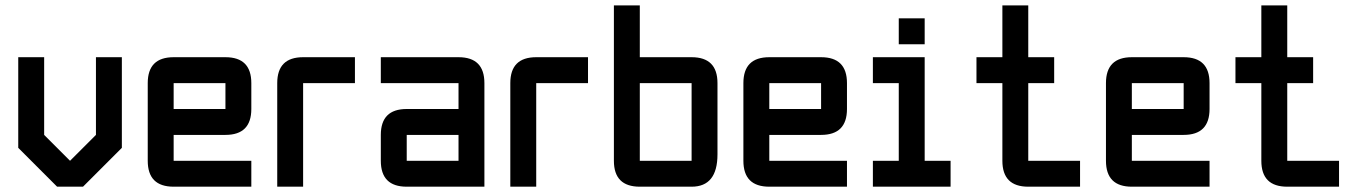

<svg xmlns="http://www.w3.org/2000/svg" viewBox="-20 -704 5118 724"><path d="M341.8 -488.3H439.5V-146.5L293 0H195.3L48.8 -146.5V-488.3H146.5V-195.3L244.1 -97.7L341.8 -195.3Z M634.8 -488.3H830.1Q927.7 -488.3 927.7 -390.6V-293Q927.7 -195.3 830.1 -195.3H634.8V-97.7H927.7V0H634.8Q537.1 0 537.1 -97.7V-390.6Q537.1 -488.3 634.8 -488.3ZM830.1 -390.6H634.8V-293H830.1Z M1123 -488.3H1318.4V-390.6H1123V0H1025.4V-390.6Q1025.4 -488.3 1123 -488.3Z M1806.6 0H1513.7Q1416 0 1416 -97.7V-195.3Q1416 -293 1513.7 -293H1709V-390.6H1416V-488.3H1709Q1806.6 -488.3 1806.6 -390.6ZM1513.7 -97.7H1709V-195.3H1513.7Z M2002 -488.3H2197.3V-390.6H2002V0H1904.3V-390.6Q1904.3 -488.3 2002 -488.3Z M2294.9 -683.6H2392.6V-488.3H2587.9Q2685.5 -488.3 2685.5 -390.6V-122.1Q2685.5 0 2587.9 0H2392.6Q2294.9 0 2294.9 -97.7ZM2587.9 -390.6H2392.6V-97.7H2587.9Z M2880.9 -488.3H3076.2Q3173.8 -488.3 3173.8 -390.6V-293Q3173.8 -195.3 3076.2 -195.3H2880.9V-97.7H3173.8V0H2880.9Q2783.2 0 2783.2 -97.7V-390.6Q2783.2 -488.3 2880.9 -488.3ZM3076.2 -390.6H2880.9V-293H3076.2Z M3369.1 -537.1V-634.8H3466.8V-537.1ZM3271.5 0V-97.7H3369.1V-390.6H3271.5V-488.3H3466.8V-97.7H3564.5V0Z M3857.4 0Q3759.8 0 3759.8 -97.7V-390.6H3662.1V-488.3H3759.8V-683.6H3857.4V-488.3H3955.1V-390.6H3857.4V-97.7H4052.7V0Z M4248 -488.3H4443.4Q4541 -488.3 4541 -390.6V-293Q4541 -195.3 4443.4 -195.3H4248V-97.7H4541V0H4248Q4150.4 0 4150.4 -97.7V-390.6Q4150.4 -488.3 4248 -488.3ZM4443.4 -390.6H4248V-293H4443.4Z M4834 0Q4736.3 0 4736.3 -97.7V-390.6H4638.7V-488.3H4736.3V-683.6H4834V-488.3H4931.6V-390.6H4834V-97.7H5029.3V0Z"/></svg>

Font: BabelStone Runic Long Branch
Style: Regular
Weight: 400
Designer: Andrew West
Foundry: BabelStone
Version: Version 3.002 March 14, 2022